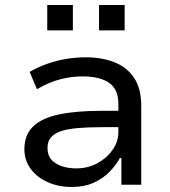

<svg xmlns="http://www.w3.org/2000/svg" viewBox="-20 -735 676 764"><path d="M266 9Q212 9 169 -10.5Q126 -30 101.5 -64Q77 -98 77 -141Q77 -198 111.5 -231.5Q146 -265 214 -279.5Q282 -294 382 -294H466V-229H388Q332 -229 290.5 -225.5Q249 -222 222.5 -213Q196 -204 182.5 -188Q169 -172 169 -146Q169 -105 202 -85Q235 -65 284 -65Q329 -65 366.5 -85Q404 -105 427.5 -138Q451 -171 451 -209V-322Q451 -380 414 -405.5Q377 -431 309 -431Q264 -431 219.5 -419.5Q175 -408 127 -380L98 -449Q131 -468 167.5 -481Q204 -494 243 -500.5Q282 -507 321 -507Q386 -507 436 -487Q486 -467 514 -424.5Q542 -382 542 -314V0H463V-106H457Q441 -77 415 -50.5Q389 -24 352 -7.5Q315 9 266 9ZM374 -614V-715H476V-614ZM168 -614V-715H270V-614Z"/></svg>

Font: Nunito Sans 6pt
Style: Regular
Weight: 400
Version: Version 3.101;gftools[0.9.27]